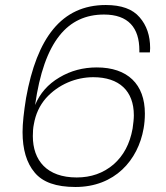

<svg xmlns="http://www.w3.org/2000/svg" viewBox="-20 -741 661 766"><path d="M118 -53C150 -14 204 5 281 5C438 5 531 -102 553 -229C556 -246 558 -266 558 -288C558 -405 489 -472 366 -472C312 -472 262 -459 217 -432C171 -405 139 -368 120 -322C156 -577 250 -683 395 -683C492 -683 536 -630 536 -540C536 -537 536 -535 536 -532H578C578 -538 579 -544 579 -549C579 -599 565 -640 537 -672C509 -705 464 -721 402 -721C225 -721 127 -589 84 -350C75 -294 70 -249 70 -214C70 -145 86 -91 118 -53ZM115 -245C122 -286 138 -320 163 -349C213 -405 284 -433 352 -433C456 -433 514 -378 514 -281C514 -267 512 -249 509 -228C498 -167 473 -120 433 -85C392 -50 343 -33 286 -33C167 -33 111 -101 111 -198C111 -215 112 -231 115 -245Z"/></svg>

Font: Momo Neue ExtLt
Style: Italic
Weight: 200
Italic angle: -10°
Designer: Ninad Kale (Devanagari), Jonny Pinhorn (Latin)
Foundry: Indian Type Foundry
Version: 4.004